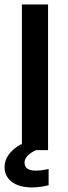

<svg xmlns="http://www.w3.org/2000/svg" viewBox="-27 -670 305 857"><path d="M187.5 0V-650H70.8V-25L65.8 -25.8C19.2 0.8 -6.7 35.8 -6.7 75.8C-6.7 125 31.7 166.7 116.7 166.7C144.2 166.7 170 161.7 190 156.7V84.2C172.5 88.3 150.8 91.7 133.3 91.7C96.7 91.7 82.5 77.5 82.5 55.8C82.5 33.3 104.2 13.3 134.2 0Z"/></svg>

Font: Familjen Grotesk Medium
Style: Regular
Weight: 500
Designer: Anders Wikstroem, Jonas Baeckman, Matilda Gysing, Kristian Moeller
Foundry: Familjen STHLM AB
Version: Version 2.000